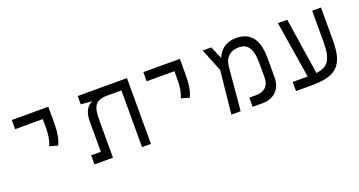

<svg xmlns="http://www.w3.org/2000/svg" viewBox="-38 -1098 3006 1607"><g transform="rotate(-20 1465.0 -294.5)"><path d="M368.2 -251.5C390.6 -295.9 401.9 -359.4 401.9 -435.1V-585.9H76.7V-504.4H323.2V-435.1C323.2 -359.4 314.9 -315.9 295.9 -272.5Z M1102.5 0V-585.9H664.1V-512.2L744.6 -504.9H760.3V-501.5C719.2 -482.4 686 -441.4 686 -352.1V-81.1H600.1V0H764.6V-342.8C764.6 -451.2 789.1 -504.9 893.6 -504.9H1023.4V0Z M1540 -251.5C1562.5 -295.9 1573.7 -359.4 1573.7 -435.1V-585.9H1248.5V-504.4H1495.1V-435.1C1495.1 -359.4 1486.8 -315.9 1467.8 -272.5Z M1819.3 0H1901.9L1936.5 -385.7C1943.8 -465.3 1993.7 -507.8 2068.4 -507.8C2162.1 -507.8 2186.5 -433.1 2186.5 -321.8V-198.2C2186.5 -108.4 2127 -82 2072.3 -82H2008.8V0H2099.1C2184.6 0 2265.6 -50.8 2265.6 -169.9V-341.8C2265.6 -477.5 2222.7 -588.9 2075.2 -588.9C1970.7 -588.9 1923.8 -527.8 1903.8 -480H1898.9L1853.5 -585.9H1776.9L1858.9 -383.3Z M2395 0H2530.8C2747.6 0 2830.6 -63 2830.6 -291.5V-585.9H2752V-303.7C2752 -140.6 2704.1 -94.7 2607.4 -84L2529.8 -585.9H2446.8L2528.3 -81.1H2395Z"/></g></svg>

Font: Cascadia Code SemiLight
Style: Regular
Weight: 350
Monospace: yes
Designer: Aaron Bell
Foundry: Saja Typeworks
Version: Version 2404.023